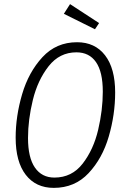

<svg xmlns="http://www.w3.org/2000/svg" viewBox="-20 -901 612 932"><path d="M539 -452Q539 -345 508 -238.5Q477 -132 410 -60.5Q343 11 241 11Q154 11 105 -52.5Q56 -116 56 -233Q56 -337 87.5 -444Q119 -551 186 -623.5Q253 -696 354 -696Q441 -696 490 -632.5Q539 -569 539 -452ZM116 -231Q116 -136 149.5 -87.5Q183 -39 244 -39Q329 -39 381.5 -107Q434 -175 456.5 -271Q479 -367 479 -456Q479 -552 446 -599.5Q413 -647 351 -647Q269 -647 216 -579.5Q163 -512 139.5 -416Q116 -320 116 -231ZM320 -881 461 -789 441 -759 290 -834Z"/></svg>

Font: Fira Sans Extra Condensed Light
Style: Italic
Weight: 300
Width: 3
Italic angle: -8°
Designer: Carrois Corporate & Edenspiekermann AG
Foundry: Carrois Corporate GbR & Edenspiekermann AG
Version: Version 4.203